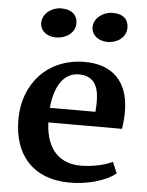

<svg xmlns="http://www.w3.org/2000/svg" viewBox="-56 -851 697 908"><g transform="rotate(5 292.5 -396.5)"><path d="M429.7 -665.5C475.1 -665.5 517.6 -694.3 517.6 -740.7C517.6 -776.9 496.1 -804.7 441.4 -804.7C398.4 -804.7 353 -772.9 353 -730C353 -688.5 390.1 -665.5 429.7 -665.5ZM184.6 -665.5C231 -665.5 275.4 -694.3 275.4 -740.2C275.4 -776.4 252 -804.7 197.3 -804.7C153.8 -804.7 109.4 -772.9 109.4 -729C109.4 -688 144.5 -665.5 184.6 -665.5ZM41.5 -264.6C41.5 -93.3 136.2 10.7 304.7 12.7C390.1 14.2 482.4 -12.2 526.9 -50.3L504.4 -103C462.9 -82.5 402.3 -71.8 353.5 -71.8C263.2 -71.8 191.4 -123.5 184.1 -257.3C184.1 -258.8 183.6 -260.3 183.6 -262.2H533.7C537.1 -287.6 541.5 -317.9 540 -358.4C535.2 -481.9 467.8 -563.5 328.1 -562C152.8 -560.5 41.5 -431.6 41.5 -264.6ZM185.1 -331.5C193.4 -425.8 231.4 -501 308.6 -501C332 -501 350.1 -495.6 363.8 -486.3C407.7 -457 405.8 -387.2 401.4 -331.5Z"/></g></svg>

Font: Merriweather
Style: Bold
Weight: 700
Designer: Eben Sorkin ( eben@eyebytes.com )
Foundry: Sorkin Type Co.
Version: Version 1.003